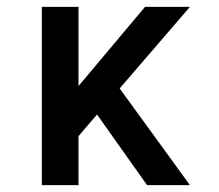

<svg xmlns="http://www.w3.org/2000/svg" viewBox="-20 -540 640 560"><path d="M102 0V-520H209V-289L403 -520H534L329 -282L534 0H409L263 -206L209 -143V0Z"/></svg>

Font: Iosevka Aile Semibold
Style: Regular
Weight: 600
Designer: Belleve Invis
Foundry: Belleve Invis
Version: Version 31.1.0; ttfautohint (v1.8.4)